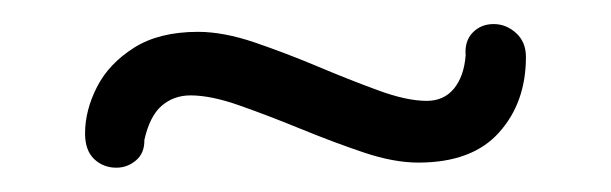

<svg xmlns="http://www.w3.org/2000/svg" viewBox="-20 -351 503 158"><path d="M324.2 -217.2Q304 -217.2 279.1 -225.6Q254.2 -234 227.6 -244.9Q201 -255.8 177.4 -264.1Q153.8 -272.5 136.8 -272.5Q123 -272.5 113.1 -264Q103.2 -255.5 98.8 -235.8Q99 -225 91.9 -219Q84.8 -213 75.8 -213Q65 -213 57.5 -220.1Q50 -227.2 50 -241.2Q50 -260.2 59.8 -279.4Q69.5 -298.5 90.1 -311.6Q110.8 -324.8 143 -324.8Q164 -324.8 189.8 -316Q215.5 -307.2 241.2 -296.4Q267 -285.5 290.8 -276.8Q314.5 -268 331.2 -268Q345.2 -268 353.5 -278Q361.8 -288 363.2 -305.5Q362.2 -317.2 369 -324.2Q375.8 -331.2 386.2 -331.2Q396.5 -331.2 404.6 -323.9Q412.8 -316.5 412.8 -304.2Q412.8 -266.5 390.6 -241.9Q368.5 -217.2 324.2 -217.2Z"/></svg>

Font: Quicksand Variable Light
Style: Regular
Weight: 300
Designer: Andrew Paglinawan
Foundry: Andrew Paglinawan
Version: Version 3.004